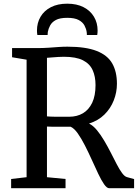

<svg xmlns="http://www.w3.org/2000/svg" viewBox="-20 -998 737 1018"><path d="M39 0V-49L121 -58.5V-681.5L44 -694.5V-743H174Q209 -743 237.5 -745Q266 -747 290.5 -748.8Q315 -750.5 337.5 -750.5Q434.5 -750.5 492.2 -728Q550 -705.5 575 -661.8Q600 -618 600 -554Q600 -508.5 583.2 -465.8Q566.5 -423 533.5 -390.5Q500.5 -358 452 -343Q474 -332 494 -307.8Q514 -283.5 532.5 -252.2Q551 -221 567.5 -188.5Q584 -156 598.8 -127.5Q613.5 -99 627.2 -80.5Q641 -62 653 -59L691 -48.5V0H559Q546.5 0 531.8 -21.2Q517 -42.5 500.8 -76.8Q484.5 -111 466.8 -150.5Q449 -190 430.2 -226.8Q411.5 -263.5 392.5 -290.5Q373.5 -317.5 354.5 -326Q343.5 -326 325.5 -326Q307.5 -326 288.2 -326Q269 -326 252.8 -326.2Q236.5 -326.5 229 -327V-58.5L327.5 -49V0ZM346.5 -379Q388.5 -379 419.8 -397.5Q451 -416 468.8 -453.2Q486.5 -490.5 486.5 -547Q486.5 -592.5 471.2 -626.2Q456 -660 419.5 -678.5Q383 -697 318.5 -697Q304 -697 288.8 -696Q273.5 -695 258.5 -693.8Q243.5 -692.5 229 -691.5V-381Q243.5 -379.5 267.2 -379.2Q291 -379 313.5 -379Q336 -379 346.5 -379ZM336.5 -978.5Q387 -978.5 423 -960Q459 -941.5 478.2 -909.2Q497.5 -877 497.5 -836Q497.5 -830.5 497 -824.5Q496.5 -818.5 495.5 -812.5H440.5Q440.5 -815 440.5 -819.2Q440.5 -823.5 439.5 -828.5Q437 -845.5 427.8 -863Q418.5 -880.5 397 -892Q375.5 -903.5 336.5 -903.5Q297.5 -903.5 276.2 -892Q255 -880.5 245.8 -863Q236.5 -845.5 233.5 -828.5Q233 -823.5 232.8 -819.2Q232.5 -815 232.5 -812.5H178Q177 -818.5 176.5 -824.5Q176 -830.5 176 -836Q176 -877 195 -909.2Q214 -941.5 250 -960Q286 -978.5 336.5 -978.5Z"/></svg>

Font: Merriweather 20pt
Style: Regular
Weight: 400
Version: Version 2.100